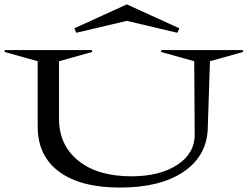

<svg xmlns="http://www.w3.org/2000/svg" viewBox="-26 -826 1117 866"><path d="M144 -254.9V-549.8L-5.9 -591.8L-3.9 -600.1H388.2L390.1 -591.8L240.2 -549.8V-291Q240.2 -170.9 327.6 -100.8Q415 -30.8 565.9 -30.8Q695.3 -30.8 774.2 -82.8Q853 -134.8 852.1 -220.2L850.1 -549.8L700.2 -591.8L702.1 -600.1H1068.8L1070.8 -591.8L920.9 -549.8L911.1 -247.1Q907.2 -122.6 802 -51.3Q696.8 20 516.1 20Q337.4 20 240.7 -51.5Q144 -123 144 -254.9ZM309.1 -698.2 545.9 -806.2 783.2 -698.2 773.9 -678.2 545.9 -731.9 317.9 -678.2Z"/></svg>

Font: Halibut Exp
Style: Regular
Weight: 400
Width: 7
Designer: Matteo Maggi
Foundry: Collletttivo
Version: Version 3.080 | FøM Fix